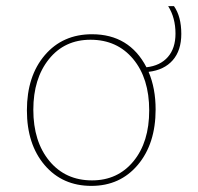

<svg xmlns="http://www.w3.org/2000/svg" viewBox="-20 -598 649 628"><path d="M279 10Q184 10 126 -58Q68 -126 68 -237Q68 -349 126.5 -417.5Q185 -486 281 -486Q403 -486 459 -378Q504 -383 529 -411.5Q554 -440 554 -488Q554 -540 530 -578H549Q573 -544 573 -487Q573 -433 545 -401Q517 -369 466 -363Q489 -309 489 -240Q489 -128 431 -59Q373 10 279 10ZM281 -8Q365 -8 416.5 -70.5Q468 -133 468 -237Q468 -342 415.5 -405Q363 -468 276 -468Q191 -468 140 -404.5Q89 -341 89 -239Q89 -135 141.5 -71.5Q194 -8 281 -8Z"/></svg>

Font: Cantarell Thin
Style: Regular
Weight: 100
Designer: Dave Crossland, Nikolaus Waxweiler, Florian Fecher, Jacques Le Bailly, Eben Sorkin, Alexei Vanyashin, Alexios Zavras, Em
Version: Version 0.303